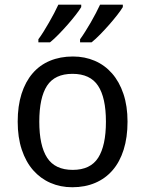

<svg xmlns="http://www.w3.org/2000/svg" viewBox="-20 -786 617 816"><path d="M522 -269Q522 -202.1 505.6 -150.1Q489.3 -98.1 458.7 -62.7Q428.2 -27.3 384.8 -8.8Q341.3 9.8 287.1 9.8Q236.8 9.8 194.3 -8.8Q151.9 -27.3 120.8 -62.7Q89.8 -98.1 72.5 -150.1Q55.2 -202.1 55.2 -269Q55.2 -335.4 71.5 -387Q87.9 -438.5 118.2 -473.9Q148.4 -509.3 192.1 -527.6Q235.8 -545.9 290 -545.9Q340.3 -545.9 382.8 -527.6Q425.3 -509.3 456.3 -473.9Q487.3 -438.5 504.6 -387Q522 -335.4 522 -269ZM147 -269Q147 -167 180.4 -115.5Q213.9 -64 289.1 -64Q364.3 -64 397.2 -115.5Q430.2 -167 430.2 -269Q430.2 -371.1 396.7 -421.6Q363.3 -472.2 288.1 -472.2Q212.9 -472.2 179.9 -421.6Q147 -371.1 147 -269ZM143.1 -619.1Q153.8 -633.3 165.3 -651.9Q176.8 -670.4 188.2 -690.2Q199.7 -710 210 -729.7Q220.2 -749.5 228 -766.1H325.2V-755.9Q317.4 -742.7 302 -722.9Q286.6 -703.1 267.8 -681.6Q249 -660.2 229.2 -639.9Q209.5 -619.6 192.4 -606H143.1ZM320.3 -619.1Q330.6 -633.3 342.3 -651.9Q354 -670.4 365.5 -690.2Q377 -710 387.2 -729.7Q397.5 -749.5 405.3 -766.1H502V-755.9Q494.1 -742.7 478.8 -722.9Q463.4 -703.1 444.6 -681.6Q425.8 -660.2 406 -639.9Q386.2 -619.6 369.1 -606H320.3Z"/></svg>

Font: Genotype
Style: Regular
Weight: 400
Foundry: Ascender Corporation
Version: Version 1.00